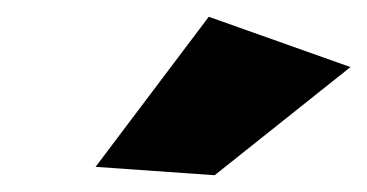

<svg xmlns="http://www.w3.org/2000/svg" viewBox="-20 -800 438 229"><path d="M236 -591 94 -601 229 -780 398 -720Z"/></svg>

Font: Argentum Sans Black
Style: Italic
Weight: 900
Italic angle: -11°
Designer: Julieta Ulanovsky (font), Cristiano Sobral (main changes and remaster)
Foundry: Julieta Ulanovsky (font), Cristiano Sobral (main changes and remaster)
Version: Version 2.007;June 15, 2022;FontCreator 14.0.0.2814 64-bit; 